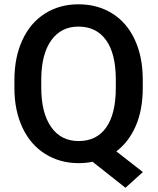

<svg xmlns="http://www.w3.org/2000/svg" viewBox="-20 -764 752 911"><path d="M657.4 -347.6Q657.4 -243.3 624.4 -167Q591.4 -90.7 532 -45.8L657.9 52.4L575.3 127L419.1 3.5Q388.4 10.1 353.1 10.1Q264.5 10.1 194.7 -33.5Q124.9 -77.1 86.9 -157.7Q48.9 -238.3 48.4 -343.6V-384.9Q48.4 -492.2 86.4 -574.3Q124.4 -656.4 193.7 -700Q263 -743.6 352.1 -743.6Q442.8 -743.6 512.1 -700.5Q581.4 -657.4 619.1 -576.6Q656.9 -495.7 657.4 -388.4ZM529.5 -385.9Q529.5 -509.8 483.1 -573.8Q436.8 -637.8 352.1 -637.8Q270 -637.8 223.4 -573Q176.8 -508.3 175.8 -390.4V-347.6Q175.8 -228.7 222.4 -161.7Q269 -94.7 353.1 -94.7Q438.3 -94.7 483.9 -159.2Q529.5 -223.7 529.5 -347.6Z"/></svg>

Font: Vazir FD Medium
Style: Regular
Weight: 500
Foundry: DejaVu fonts team - Redesigned by Saber Rastikerdar
Version: Version 21.10;October 20, 2019;FontCreator 12.0.0.2547 64-bi